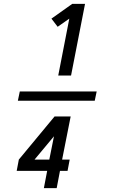

<svg xmlns="http://www.w3.org/2000/svg" viewBox="-20 -820 590 989"><path d="M72 -301 82 -349H478L468 -301ZM280 -431 337 -724 277 -682 245 -724 352 -800H418L346 -431ZM206 149 223 60H66L77 2L261 -220H344L300 2H339L328 60H289L272 149ZM158 2H234L258 -118Z"/></svg>

Font: Lode
Style: Italic
Weight: 400
Italic angle: -11°
Monospace: yes
Designer: Belleve Invis
Foundry: Belleve Invis
Version: Version 29.2.0; ttfautohint (v1.8.3)